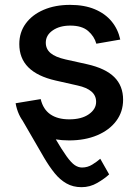

<svg xmlns="http://www.w3.org/2000/svg" viewBox="-20 -568 570 792"><path d="M131.3 -133.3Q175.8 -51.8 205.3 -1.2Q234.9 49.3 254.4 76.4Q273.9 103.5 288.6 113.3Q303.2 123 318.4 123Q341.3 123 360.8 110.8Q380.4 98.6 393.6 86.9L430.2 151.4Q411.6 168.9 381.3 186.5Q351.1 204.1 316.4 204.1Q281.2 204.1 254.2 188.7Q227.1 173.3 205.1 146Q183.1 118.7 162.1 83L60.5 -92.3ZM265.1 11.2Q205.6 11.2 158.9 -6.3Q112.3 -23.9 82.8 -58.1Q53.2 -92.3 44.4 -142.1L147.9 -159.2Q157.7 -117.2 187.7 -96.4Q217.8 -75.7 265.6 -75.7Q316.4 -75.7 346.4 -96.7Q376.5 -117.7 376.5 -147.9Q376.5 -173.8 357.2 -190.4Q337.9 -207 300.3 -215.3L209.5 -235.8Q134.3 -252.9 96.9 -290.3Q59.6 -327.6 59.6 -386.2Q59.6 -434.6 86.2 -470.9Q112.8 -507.3 160.2 -527.6Q207.5 -547.9 269 -547.9Q328.1 -547.9 371.1 -529.8Q414.1 -511.7 440.4 -479.7Q466.8 -447.8 476.1 -404.8L377.4 -387.7Q369.1 -418 343.5 -440.2Q317.9 -462.4 270 -462.4Q226.1 -462.4 197.5 -442.6Q168.9 -422.9 168.9 -392.1Q168.9 -365.7 188.5 -349.1Q208 -332.5 250.5 -322.8L338.9 -303.2Q415 -286.1 451.4 -250Q487.8 -213.9 487.8 -156.7Q487.8 -106.9 459.5 -69.1Q431.2 -31.2 380.9 -10Q330.6 11.2 265.1 11.2Z"/></svg>

Font: V-Inter
Style: Medium-500
Weight: 500
Designer: Rasmus Andersson
Foundry: rsms
Version: Version 4.000;git-4146feb